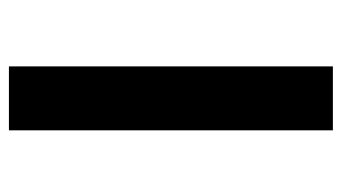

<svg xmlns="http://www.w3.org/2000/svg" viewBox="-182 -526 740 415"><g transform="rotate(90 187.5 -318.0)"><path d="M261.2 -668V32.2H123V-668Z"/></g></svg>

Font: Akaash Gobhi
Style: Regular
Weight: 400
Designer: Kulbir Singh Thind, MD
Foundry: Punjab Online
Version: Version 1.200